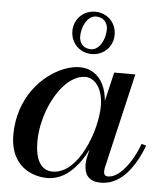

<svg xmlns="http://www.w3.org/2000/svg" viewBox="-52 -757 714 814"><g transform="rotate(5 305.0 -350.0)"><path d="M242.8 -574.2Q231 -594.9 231 -620Q231 -645.1 242.8 -665.8Q254.6 -686.4 275.2 -698.2Q295.9 -710 321 -710Q346.1 -710 366.8 -698.2Q387.4 -686.4 399.2 -665.8Q411 -645.1 411 -620Q411 -594.9 399.2 -574.2Q387.4 -553.6 366.8 -541.8Q346.1 -530 321 -530Q295.9 -530 275.2 -541.8Q254.6 -553.6 242.8 -574.2ZM266 -600Q266 -593.1 267.6 -586.4Q269.2 -579.6 273 -572.9Q276.8 -566.2 282.4 -561.2Q288 -556.2 296.7 -553.1Q305.4 -550 316 -550Q326.8 -550 336.4 -555.3Q346 -560.6 353.1 -569.6Q360.2 -578.6 365.5 -590.2Q370.8 -601.8 373.4 -614.6Q376 -627.4 376 -640Q376 -646.9 374.4 -653.6Q372.8 -660.4 369 -667.1Q365.2 -673.8 359.6 -678.8Q354 -683.8 345.3 -686.9Q336.6 -690 326 -690Q315.2 -690 305.6 -684.7Q296 -679.4 288.9 -670.4Q281.8 -661.4 276.5 -649.8Q271.2 -638.2 268.6 -625.4Q266 -612.6 266 -600ZM585 -163Q573.4 -132.4 559.7 -106.6Q546 -80.8 529.2 -58.9Q512.4 -37.1 493.8 -22Q475.1 -6.9 452.9 1.6Q430.8 10 407 10Q371.5 10 353.8 -7.9Q336 -25.9 336 -63Q336 -73 338 -85L347.2 -125.9Q336 -102.9 323.1 -83.2Q310.2 -63.6 294.1 -46.2Q278 -28.8 260.4 -16.5Q242.9 -4.2 221.9 2.9Q201 10 179 10Q163.6 10 148.4 7.4Q133.2 4.9 117.4 -1.1Q101.5 -7 87.4 -15.9Q73.4 -24.9 60.9 -38.6Q48.4 -52.2 39.4 -69.4Q30.5 -86.5 25.2 -109.8Q20 -133 20 -160Q20 -189.4 24.5 -217.2Q29 -245.1 37.1 -269.1Q45.2 -293 56.6 -315.1Q67.9 -337.2 81.6 -355.6Q95.2 -373.9 110.9 -389.9Q126.5 -406 143.1 -418.5Q159.8 -431 177 -440.8Q194.2 -450.6 211.4 -457Q228.5 -463.4 244.8 -466.7Q261.1 -470 276 -470Q310.1 -470 335.8 -453.2Q361.5 -436.5 376.1 -406.8Q390.6 -377 394 -337L423 -460H513L419 -56Q417 -44 417 -38Q417 -29.2 421.4 -24.1Q425.8 -19 435 -19Q450.6 -19 467 -28.3Q483.4 -37.6 497.5 -52.8Q511.6 -68 524.8 -87.8Q537.9 -107.5 547.9 -128.1Q557.9 -148.6 565 -169ZM379 -314Q379 -340.6 372.9 -362.9Q366.8 -385.2 356.4 -400Q346 -414.8 332.2 -422.9Q318.4 -431 303 -431Q280.1 -431 257.2 -418.7Q234.2 -406.4 214.8 -385.4Q195.2 -364.4 178.3 -335.7Q161.4 -307 149.5 -275.1Q137.6 -243.1 130.8 -208.1Q124 -173 124 -140Q124 -112 128.6 -89.8Q133.2 -67.6 142.4 -51.8Q151.5 -35.9 165.8 -27.4Q180.1 -19 199 -19Q219.2 -19 238.6 -27.4Q257.9 -35.8 274 -50.4Q290.1 -65.1 304.7 -84.9Q319.2 -104.6 330.6 -127.5Q342 -150.4 351.2 -175Q360.5 -199.6 366.5 -224.1Q372.5 -248.5 375.8 -271.4Q379 -294.4 379 -314Z"/></g></svg>

Font: Bodoni* 11
Style: Italic
Weight: 400
Italic angle: -13°
Version: Version 1.002